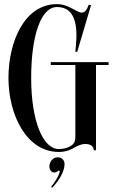

<svg xmlns="http://www.w3.org/2000/svg" viewBox="-20 -728 552 930"><path d="M506 -427H226V-413H345V-67.5C345 -40.8 338.2 -29.2 317.4 -18C304.3 -10.6 283.9 -6 265 -6C188 -6 131 -142 131 -350C131 -558 179 -694 256 -694C342 -694 357 -609 348 -510L345 -477H354L421 -703L410 -705C400 -679 391 -667 375 -667C352 -667 313 -708 256 -708C98 -708 21 -526 21 -350C21 -174 107 8 265 8C333 8 346.5 -30.5 394.5 -30.5C417 -30.5 434 -20.5 434 0H445V-413H506ZM259.9 34C233.6 34 219.2 58 219.2 78.3C219.2 95.7 230.2 107.7 243.2 107.7C247.6 107.7 252.2 106.3 256.6 103.3C260.2 101 262.9 98 265.9 98C267.6 98 268.9 99.7 268.9 102.3C268.9 119 243.3 159 227.6 176.5L232.9 181.7C270.8 141.4 292.6 98 292.6 67.7C292.6 47.3 279.6 34 259.9 34Z"/></svg>

Font: Picaflor 36 pt
Style: Regular
Weight: 400
Designer: Ariel Martín Pérez
Foundry: Tunera Type Foundry
Version: Version 1.000;hotconv 1.0.109;makeotfexe 2.5.65596